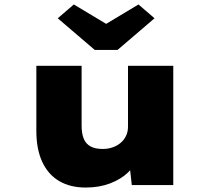

<svg xmlns="http://www.w3.org/2000/svg" viewBox="-20 -830 951 861"><path d="M364 11Q295 11 245.5 -18Q196 -47 169.5 -104Q143 -161 143 -243V-535H346V-267Q346 -231 355.5 -208Q365 -185 386 -173.5Q407 -162 441 -162Q464 -162 484.5 -169Q505 -176 520.5 -189Q536 -202 545 -220.5Q554 -239 554 -262V-535H757V0H571L559 -108L597 -120Q585 -86 553.5 -56Q522 -26 473.5 -7.5Q425 11 364 11ZM405 -606 239 -748 311 -810 471 -714H441L601 -810L673 -748L507 -606Z"/></svg>

Font: Lexend Mega Black
Style: Regular
Weight: 900
Version: Version 1.007